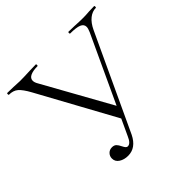

<svg xmlns="http://www.w3.org/2000/svg" viewBox="-164 -777 941 941"><g transform="rotate(-45 307.0 -306.5)"><path d="M145 -35Q145 -51 156 -62.5Q167 -74 184 -74Q199 -74 207 -66Q215 -58 222 -43Q227 -33 231.5 -27.5Q236 -22 243 -22Q262 -22 277 -57L506 -550Q514 -568 514 -579Q514 -597 495 -605Q476 -613 434 -613Q431 -613 431 -619Q431 -625 434 -625L474 -624Q508 -622 535 -622Q551 -622 575 -624L612 -625Q614 -625 614 -619Q614 -613 612 -613Q587 -613 565 -595.5Q543 -578 527 -544L296 -49Q266 12 211 12Q184 12 164.5 -0.5Q145 -13 145 -35ZM9 -613Q7 -613 7 -619Q7 -625 9 -625L52 -624Q82 -622 95 -622Q124 -622 164 -624L207 -625Q210 -625 210 -619Q210 -613 207 -613Q176 -613 158 -604.5Q140 -596 140 -579Q140 -567 149 -552L351 -189L323 -129L97 -542Q75 -582 57 -597.5Q39 -613 9 -613Z"/></g></svg>

Font: Cormorant SC Light
Style: Regular
Weight: 300
Designer: Christian Thalmann (Catharsis Fonts)
Foundry: Catharsis Fonts
Version: Version 4.000